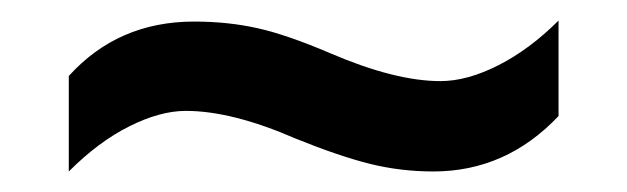

<svg xmlns="http://www.w3.org/2000/svg" viewBox="-20 -446 611 187"><path d="M268 -311Q310 -294 340 -286.5Q370 -279 402 -279Q473 -279 524 -333V-426Q496 -398 465.5 -382.5Q435 -367 409 -367Q365 -367 302 -394Q260 -412 231 -418.5Q202 -425 169 -425Q95 -425 47 -372V-279Q76 -308 106 -323Q136 -338 161 -338Q206 -338 268 -311Z"/></svg>

Font: OpenSansMMV
Style: Semibold
Weight: 600
Designer: Steve Matteson
Foundry: Ascender Corporation
Version: Version 6.000